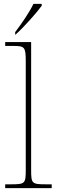

<svg xmlns="http://www.w3.org/2000/svg" viewBox="-20 -979 296 999"><path d="M59 -812V-799H61C102 -835 172 -914 197 -949V-959H154C133 -914 88 -850 59 -812ZM7 0H249V-20H219C146 -20 142 -24 142 -94V-760H7V-740H47C107 -740 114 -736 114 -662V-94C114 -24 110 -20 37 -20H7Z"/></svg>

Font: Noto Serif Malayalam Thin
Style: Regular
Weight: 100
Designer: Indian type Foundry, Jelle Bosma, Monotype Design Team
Foundry: Monotype Imaging Inc.
Version: Version 2.104